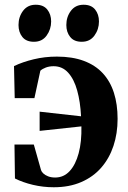

<svg xmlns="http://www.w3.org/2000/svg" viewBox="-20 -776 538 809"><path d="M206.5 13Q161.5 13 118.5 2.8Q75.5 -7.5 43 -24L41 -167H122.5L153 -59Q155 -52.5 162.5 -45.2Q170 -38 182.8 -33Q195.5 -28 212.5 -28Q248.5 -28 273.5 -55Q298.5 -82 311.5 -130.5Q324.5 -179 323 -243.5L147 -224.5V-305.5L321.5 -286Q318.5 -347 305.2 -394.8Q292 -442.5 267.2 -469.8Q242.5 -497 206 -497Q188 -497 173.2 -491.5Q158.5 -486 150 -478L125 -362.5H42L39 -497.5Q75.5 -515 122 -526.2Q168.5 -537.5 219.5 -537.5Q285 -537.5 333.2 -519.5Q381.5 -501.5 413 -467.5Q444.5 -433.5 460 -385Q475.5 -336.5 475.5 -275Q475.5 -213.5 458 -161Q440.5 -108.5 406.5 -69.5Q372.5 -30.5 322.2 -8.8Q272 13 206.5 13ZM122.5 -600Q90.5 -600 74.2 -620.2Q58 -640.5 58 -670.5Q58 -705 77.2 -730.5Q96.5 -756 130 -756H131Q163 -756 179.2 -735.8Q195.5 -715.5 195.5 -685.5Q195.5 -652.5 176.5 -626.2Q157.5 -600 123.5 -600ZM324 -600Q292 -600 275.8 -620.2Q259.5 -640.5 259.5 -670.5Q259.5 -705 278.8 -730.5Q298 -756 332 -756H332.5Q364.5 -756 380.8 -735.8Q397 -715.5 397 -685.5Q397 -652.5 378 -626.2Q359 -600 325 -600Z"/></svg>

Font: Merriweather 96pt
Style: Bold
Weight: 700
Version: Version 2.100